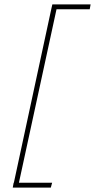

<svg xmlns="http://www.w3.org/2000/svg" viewBox="-20 -731 432 873"><path d="M388 -689H237L66 100H217L211 122H38L42 100H43L213 -689L218 -711H392Z"/></svg>

Font: EauTestText Extralight
Style: Italic
Weight: 250
Italic angle: -12°
Designer: Christian Thalmann (Catharsis Fonts)
Version: Version 0.001;PS 000.001;hotconv 1.0.88;makeotf.lib2.5.64775